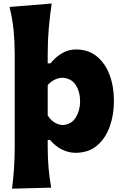

<svg xmlns="http://www.w3.org/2000/svg" viewBox="-20 -871 716 1114"><path d="M49.8 223.6Q57.6 163.6 61.5 103.8Q65.4 43.9 65.4 -26.9V-560.5Q65.4 -629.4 58.8 -695.8Q52.2 -762.2 35.2 -830.6L279.8 -850.6Q270 -783.7 263.4 -711.4Q256.8 -639.2 256.8 -560.5V-503.4H272.9Q300.8 -538.6 338.4 -561.3Q376 -584 420.4 -584Q492.2 -584 541.3 -544.2Q590.3 -504.4 615.7 -436.8Q641.1 -369.1 641.1 -284.7Q641.1 -205.6 616.9 -137.2Q592.8 -68.8 543.2 -26.6Q493.7 15.6 417 15.6Q379.9 15.6 341.6 -2.4Q303.2 -20.5 270 -59.1H256.8V-16.1Q256.8 46.4 261.7 102.1Q266.6 157.7 276.9 217.8ZM342.3 -145.5Q394 -147.9 419.4 -189Q444.8 -230 444.8 -282.7Q444.8 -338.4 419.2 -377.9Q393.6 -417.5 341.8 -419.9Q319.3 -419.4 296.9 -408.4Q274.4 -397.5 256.8 -377.4V-201.2Q289.6 -149.9 342.3 -145.5Z"/></svg>

Font: Pinar-FD ExtraBold
Style: Regular
Weight: 800
Designer: Amin Abedi
Version: Version 3.000